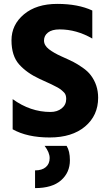

<svg xmlns="http://www.w3.org/2000/svg" viewBox="-20 -698 554 986"><path d="M339 125Q339 188 293.5 228Q248 268 160 268V177Q196 177 215.5 160Q235 143 235 114Q235 85 209 51H322Q339 78 339 125ZM484 -196Q484 -105 417 -48.5Q350 8 235 8Q120 8 45 -34V-189Q136 -123 239 -123Q274 -123 297 -141.5Q320 -160 320 -190Q320 -212 309 -223Q298 -234 290.5 -239.5Q283 -245 268.5 -252.5Q254 -260 244 -265Q213 -280 183 -293Q118 -323 78.5 -367Q39 -411 39 -491Q39 -571 103 -624.5Q167 -678 274 -678Q381 -678 454 -644V-500Q373 -547 286 -547Q247 -547 226.5 -531Q206 -515 206 -490Q206 -465 231 -445.5Q256 -426 296.5 -408Q337 -390 357.5 -379.5Q378 -369 404.5 -350.5Q431 -332 446 -312Q484 -262 484 -196Z"/></svg>

Font: Hind Mysuru
Style: Bold
Weight: 700
Designer: Manushi Parikh, Hitesh Malaviya
Foundry: Indian Type Foundry
Version: Version 0.703;PS 1.0;hotconv 1.0.86;makeotf.lib2.5.63406